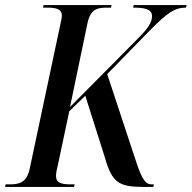

<svg xmlns="http://www.w3.org/2000/svg" viewBox="-47 -734 753 754"><path d="M-27 0H244L246 -10H230C195 -10 173 -16 173 -42C173 -51 175 -66 179 -80L225 -297L288 -358L365 -115C393 -17 420 0 515 0H555L557 -10H548C520 -10 507 -39 481 -119L374 -443L542 -615C610 -684 639 -704 683 -704L686 -714H478L476 -704C516 -704 550 -700 550 -671C550 -646 535 -623 492 -580L228 -314L297 -645C309 -698 335 -704 373 -704H389L391 -714H124L122 -704H139C175 -704 196 -698 196 -672C196 -666 194 -656 191 -643L70 -73C59 -19 31 -10 -7 -10H-25Z"/></svg>

Font: Noto Serif Display Condensed Medium
Style: Italic
Weight: 500
Width: 3
Italic angle: -12°
Designer: Monotype Design Team
Foundry: Monotype Imaging Inc.
Version: Version 2.009